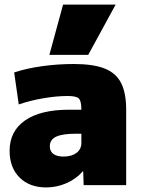

<svg xmlns="http://www.w3.org/2000/svg" viewBox="-20 -810 615 840"><path d="M22 -150Q22 -236 89.5 -283Q157 -330 282 -330H336Q336 -368 325 -379Q314 -390 276 -390Q227 -390 169 -380Q111 -370 62 -353L42 -493Q96 -511 164.5 -520.5Q233 -530 303 -530Q387 -530 437 -510.5Q487 -491 509.5 -447.5Q532 -404 532 -330V0H346L344 -60H342Q313 -27 270.5 -8.5Q228 10 182 10Q109 10 65.5 -33.5Q22 -77 22 -150ZM258 -125Q293 -125 314.5 -141Q336 -157 336 -185V-225H312Q253 -225 225.5 -212Q198 -199 198 -170Q198 -148 213.5 -136.5Q229 -125 258 -125ZM196 -570 256 -790H486L366 -570Z"/></svg>

Font: Enso Black
Style: Regular
Weight: 900
Designer: Coji Morishita
Foundry: UNDERFOREST DESIGN
Version: Version 1.000